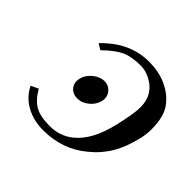

<svg xmlns="http://www.w3.org/2000/svg" viewBox="-121 -568 704 704"><g transform="rotate(45 231.0 -216.5)"><path d="M35.2 -73.2 64 -86.9Q85.9 -48.8 112.8 -33.4Q139.6 -18.1 189 -18.1Q242.7 -18.1 280.8 -49.8Q335 -93.3 358.9 -195.8Q376 -269 376 -300.8Q376 -341.8 356.9 -366.2Q345.7 -383.3 320.3 -397.2Q294.9 -411.1 270 -411.1Q221.7 -411.1 192.4 -397.7Q163.1 -384.3 124 -346.2L101.1 -359.9Q180.2 -442.9 279.8 -442.9Q331.1 -442.9 370.6 -425Q410.2 -407.2 434.1 -376Q461.9 -342.3 461.9 -272.9Q461.9 -250.5 457 -227.1Q442.4 -164.1 417.7 -122.6Q393.1 -81.1 354 -49.8Q282.7 9.8 183.1 9.8Q132.3 9.8 93.3 -12Q54.2 -33.7 35.2 -73.2ZM189 -161.1Q167.5 -161.1 154.8 -173.8Q142.1 -186.5 142.1 -206.1Q142.1 -209.5 144 -219.2Q149.4 -241.7 170.7 -259.3Q191.9 -276.9 215.8 -276.9Q234.4 -276.9 247.8 -263.7Q261.2 -250.5 261.2 -231Q261.2 -225.1 259.8 -219.2Q254.4 -195.8 233.9 -178.5Q213.4 -161.1 189 -161.1Z"/></g></svg>

Font: Linux Libertine G
Style: Italic
Weight: 400
Italic angle: -12°
Designer: Philipp H. Poll
Foundry: Philipp H. Poll
Version: Version 5.1.3